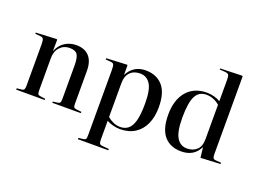

<svg xmlns="http://www.w3.org/2000/svg" viewBox="-136 -1089 2182 1627"><g transform="rotate(20 955.0 -275.0)"><path d="M40 0V-12L85 -17Q101 -19 106 -28.5Q111 -38 111 -65V-435Q111 -469 104.5 -482Q98 -495 76 -496L30 -500L31 -511L216 -520L222 -515L221 -415H222Q245 -472 290.5 -500.5Q336 -529 391 -529Q468 -529 508.5 -484Q549 -439 549 -354V-58Q549 -35 554.5 -27Q560 -19 579 -17L623 -12V0H366V-11L406 -16Q424 -18 429.5 -26.5Q435 -35 435 -58V-360Q435 -432 416.5 -459.5Q398 -487 346 -487Q294 -487 259.5 -450Q225 -413 225 -353V-61Q225 -38 229.5 -29Q234 -20 249 -18L297 -11V0Z M675 216V204L719 199Q734 197 739.5 189Q745 181 745 153V-435Q745 -471 738.5 -483Q732 -495 710 -496L665 -500L666 -511L851 -520L856 -515V-433H858Q884 -482 924.5 -505.5Q965 -529 1017 -529Q1114 -529 1170.5 -466.5Q1227 -404 1227 -272Q1227 -186 1198.5 -122Q1170 -58 1114.5 -22Q1059 14 978 14Q949 14 916 5.5Q883 -3 859 -17V153Q859 178 864.5 187.5Q870 197 892 199L949 204V216ZM976 -4Q1016 -4 1045.5 -26.5Q1075 -49 1091 -105Q1107 -161 1107 -263Q1107 -388 1073.5 -438Q1040 -488 982 -488Q925 -488 892 -454Q859 -420 859 -357V-51Q879 -33 910 -18.5Q941 -4 976 -4Z M1531 14Q1433 14 1378 -49Q1323 -112 1323 -242Q1323 -376 1388.5 -452.5Q1454 -529 1569 -529Q1603 -529 1635.5 -520Q1668 -511 1691 -497V-692Q1691 -724 1683.5 -734.5Q1676 -745 1649 -747L1602 -750L1603 -760L1798 -766L1805 -761V-60Q1805 -36 1811 -26Q1817 -16 1837 -15L1883 -12V0L1705 9L1695 -80H1692Q1645 14 1531 14ZM1569 -26Q1622 -26 1656.5 -57Q1691 -88 1691 -155V-464Q1668 -485 1636.5 -498Q1605 -511 1571 -511Q1505 -511 1474.5 -453.5Q1444 -396 1444 -258Q1444 -133 1476.5 -79.5Q1509 -26 1569 -26Z"/></g></svg>

Font: Literata 72pt Medium
Style: Regular
Weight: 500
Designer: Latin by Veronika Burian and Jose Scaglione. Greek by Irene Vlachou. Cyrillic by Vera Evstafieva.
Foundry: TypeTogether
Version: Version 3.002